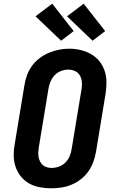

<svg xmlns="http://www.w3.org/2000/svg" viewBox="-20 -1009 640 1037"><path d="M256 8Q224 8 193 2Q162 -4 136 -19Q110 -34 91.5 -57.5Q73 -81 63.5 -110Q54 -139 54 -171Q54 -203 60 -234L112 -549Q116 -576 126 -603Q136 -630 153 -653.5Q170 -677 194 -695Q218 -713 244.5 -724Q271 -735 298.5 -740.5Q326 -746 354 -746Q386 -746 416.5 -738.5Q447 -731 473 -716Q499 -701 517.5 -677.5Q536 -654 545.5 -625Q555 -596 555 -564Q555 -532 550 -501L498 -186Q493 -159 483 -132Q473 -105 456 -81.5Q439 -58 415.5 -40Q392 -22 365 -11Q338 0 310.5 4Q283 8 256 8ZM258 -102Q278 -102 298 -109Q318 -116 333 -131Q348 -146 356 -165.5Q364 -185 367 -204L419 -519Q423 -539 422.5 -559.5Q422 -580 413.5 -597.5Q405 -615 387.5 -624Q370 -633 349 -633Q329 -633 309.5 -625.5Q290 -618 275.5 -603Q261 -588 253 -569Q245 -550 242 -531L190 -216Q188 -203 187 -189.5Q186 -176 188 -163Q190 -150 195.5 -138.5Q201 -127 210 -118.5Q219 -110 232 -106Q245 -102 258 -102ZM480 -789 342 -921 432 -989 548 -841ZM310 -789 172 -921 262 -989 378 -841Z"/></svg>

Font: Iosevka Curly Slab XBdExObl
Style: Regular
Weight: 800
Width: 7
Italic angle: -9°
Monospace: yes
Designer: Belleve Invis
Foundry: Belleve Invis
Version: Version 11.1.0; ttfautohint (v1.8.3)